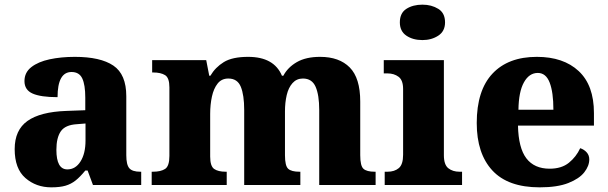

<svg xmlns="http://www.w3.org/2000/svg" viewBox="-20 -794 2608 824"><path d="M200 10Q135 10 89 -30Q43 -70 43 -154Q43 -236 98 -275Q153 -314 265 -318L346 -321V-375Q346 -430 333 -457.5Q320 -485 287 -485Q227 -485 227 -377Q155 -377 120 -392.5Q85 -408 85 -446Q85 -483 114.5 -506Q144 -529 193 -539.5Q242 -550 301 -550Q411 -550 466.5 -512.5Q522 -475 522 -381V-128Q522 -87 535 -72Q548 -57 582 -57H586V0H379L356 -62H346Q324 -35 304.5 -19.5Q285 -4 261 3Q237 10 200 10ZM269 -67Q304 -67 325.5 -101Q347 -135 347 -191V-264L310 -261Q260 -258 241 -230.5Q222 -203 222 -151Q222 -67 269 -67Z M631 0V-57H636Q670 -57 688.5 -69Q707 -81 707 -125V-419Q707 -460 688.5 -471.5Q670 -483 637 -483H633V-536H865L878 -469H883Q904 -505 940.5 -527.5Q977 -550 1045 -550Q1156 -550 1190 -469H1196Q1215 -505 1254 -527.5Q1293 -550 1354 -550Q1436 -550 1481 -504.5Q1526 -459 1526 -358V-128Q1526 -82 1540 -69.5Q1554 -57 1588 -57H1592V0H1350V-322Q1350 -386 1334.5 -421.5Q1319 -457 1280 -457Q1253 -457 1235.5 -437.5Q1218 -418 1210.5 -386Q1203 -354 1203 -316V-128Q1203 -82 1217 -69.5Q1231 -57 1265 -57H1269V0H1028V-322Q1028 -386 1013.5 -421.5Q999 -457 960 -457Q931 -457 914 -435.5Q897 -414 889.5 -379.5Q882 -345 882 -305V-122Q882 -81 899 -69Q916 -57 949 -57H953V0Z M1793 -622Q1752 -622 1724 -641Q1696 -660 1696 -698Q1696 -738 1724 -756Q1752 -774 1793 -774Q1832 -774 1861 -756Q1890 -738 1890 -698Q1890 -660 1861 -641Q1832 -622 1793 -622ZM1631 0V-57H1643Q1673 -57 1691.5 -72.5Q1710 -88 1710 -130V-412Q1710 -450 1690.5 -464.5Q1671 -479 1643 -479H1627V-536H1885V-128Q1885 -87 1904 -72Q1923 -57 1952 -57H1963V0Z M2296 10Q2160 10 2093 -62.5Q2026 -135 2026 -266Q2026 -406 2093.5 -478Q2161 -550 2284 -550Q2398 -550 2463.5 -489Q2529 -428 2529 -309V-255H2203Q2205 -159 2239 -114.5Q2273 -70 2339 -70Q2390 -70 2421.5 -95.5Q2453 -121 2470 -158Q2486 -153 2497.5 -140.5Q2509 -128 2509 -110Q2509 -82 2487.5 -54.5Q2466 -27 2419 -8.5Q2372 10 2296 10ZM2355 -323Q2355 -398 2339 -439.5Q2323 -481 2288 -481Q2251 -481 2228.5 -440.5Q2206 -400 2205 -323Z"/></svg>

Font: Noto Serif Georgian ExtraBold
Style: Regular
Weight: 800
Designer: Monotype Design Team, Akaki Razmadze
Foundry: Google LLC
Version: Version 2.003; ttfautohint (v1.8.4.7-5d5b)